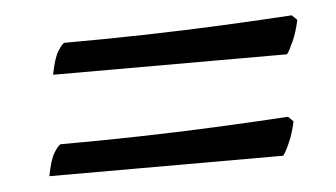

<svg xmlns="http://www.w3.org/2000/svg" viewBox="-30 -433 534 305"><g transform="rotate(-5 236.5 -280.5)"><path d="M58 -330Q63 -356 69.5 -366.5Q76 -377 80 -379Q139 -379 205.5 -380.5Q272 -382 334.5 -385Q397 -388 444 -391L452 -383Q448 -364 441.5 -349.5Q435 -335 431 -330ZM38 -170Q43 -196 49.5 -206.5Q56 -217 60 -219Q119 -219 185.5 -220.5Q252 -222 314.5 -225Q377 -228 424 -231L432 -223Q428 -204 421.5 -189.5Q415 -175 411 -170Z"/></g></svg>

Font: Texturina 72pt 72pt Medium
Style: Italic
Weight: 500
Italic angle: -11°
Designer: Guillermo Torres Carreño
Foundry: Omnibus-Type
Version: Version 1.002; ttfautohint (v1.8.3)